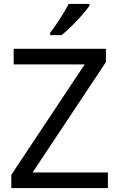

<svg xmlns="http://www.w3.org/2000/svg" viewBox="-20 -964 612 984"><path d="M438 -934V-944H332C309 -899 266 -833 237 -796V-784H295C342 -820 413 -897 438 -934ZM533 0V-80H147L523 -646V-714H50V-634H414L38 -68V0Z"/></svg>

Font: Noto Sans Bhaiksuki
Style: Regular
Weight: 400
Designer: Monotype Design Team
Foundry: Monotype Imaging Inc.
Version: Version 2.002